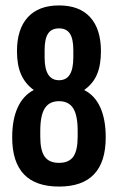

<svg xmlns="http://www.w3.org/2000/svg" viewBox="-20 -681 434 707"><path d="M197.4 6Q24.9 6 24.9 -175.2Q24.9 -241 45.2 -285.3Q65.4 -329.6 104.4 -349.6Q72.8 -372.4 57.7 -406.8Q42.5 -441.2 42.5 -492.3Q42.5 -573.8 82.3 -617.4Q122.2 -661 197.4 -661Q272.7 -661 312.2 -617.4Q351.7 -573.8 351.7 -492.3Q351.7 -441.2 337.1 -406.8Q322.4 -372.4 289.8 -349.6Q329.4 -329.6 349.4 -285.3Q369.3 -241 369.3 -175.2Q369.3 6 197.4 6ZM197.4 -81.3Q233.6 -81.3 249.8 -104Q266 -126.7 266 -177.5V-198.7Q266 -256.2 249.5 -282.3Q233 -308.4 197.4 -308.4Q161.7 -308.4 145 -282.3Q128.3 -256.2 128.3 -198.7V-177.5Q128.3 -126.7 144.7 -104Q161 -81.3 197.4 -81.3ZM197.4 -385.6Q224 -385.6 237 -406.5Q250 -427.5 250 -469.8V-496.5Q250 -538.2 237.3 -557.3Q224.6 -576.5 197.4 -576.5Q169.7 -576.5 157 -557.3Q144.3 -538.2 144.3 -496.5V-469.8Q144.3 -427.5 157.6 -406.5Q170.9 -385.6 197.4 -385.6Z"/></svg>

Font: Sofia Sans Extra Condensed
Style: Regular
Weight: 400
Designer: Botio Nikoltchev, Ani Petrova
Foundry: lettersoup
Version: Version 4.101